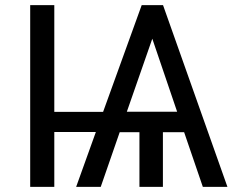

<svg xmlns="http://www.w3.org/2000/svg" viewBox="-20 -731 920 751"><path d="M192.4 -710.9H98.1V0H192.4V-214.8H355L277.8 0H374L448.2 -213.9H525.4V0H617.2V-213.9H700.2L773.4 0H869.6L617.7 -710.9H534.2L383.3 -293.5H192.4ZM575.7 -579.6 672.9 -293.9H476.1Z"/></svg>

Font: Roboto
Style: Regular
Weight: 400
Designer: Google
Version: Version 2.137; 2017